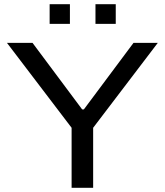

<svg xmlns="http://www.w3.org/2000/svg" viewBox="-20 -889 780 909"><path d="M319 0V-284L13 -686H134L369 -371H377L612 -686H727L421 -284V0ZM215 -776V-869H311V-776ZM432 -776V-869H528V-776Z"/></svg>

Font: Archivo SemiExpanded
Style: Regular
Weight: 400
Width: 6
Designer: Hector Gatti
Foundry: Omnibus-Type
Version: Version 2.001